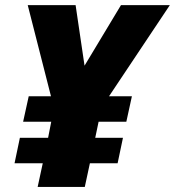

<svg xmlns="http://www.w3.org/2000/svg" viewBox="-20 -734 687 754"><path d="M312 -476.1 455.1 -713.9H647L408.2 -356H498L476.1 -255.9H367.2L354 -192.9H462.9L441.9 -92.8H333L313 0H127.9L147.9 -92.8H37.1L58.1 -192.9H168.9L181.2 -255.9H70.8L92.8 -356H180.2L88.9 -713.9H276.9Z"/></svg>

Font: TypoPRO Open Sans
Style: Italic
Weight: 800
Italic angle: -12°
Foundry: Ascender Corporation
Version: Version 1.10